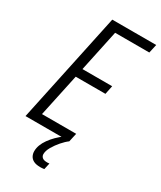

<svg xmlns="http://www.w3.org/2000/svg" viewBox="-220 -764 874 1041"><g transform="rotate(30 217.0 -244.0)"><path d="M13 0 159 -688H434L422 -634H208L153 -375H339L328 -321H142L85 -54H299L287 0ZM221 200Q194 200 178.5 192Q163 184 156 170.5Q149 157 149 141Q149 103 177.5 63Q206 23 251 -10L287 0Q269 13 249 36Q229 59 214.5 84Q200 109 200 130Q200 142 209 150.5Q218 159 239 159Q242 159 244.5 159Q247 159 254 158L245 198Q239 199 232 199.5Q225 200 221 200Z"/></g></svg>

Font: Saira Condensed Light
Style: Italic
Weight: 300
Width: 3
Italic angle: -12°
Designer: Hector Gatti with collaboration of the Omnibus-Type team
Foundry: Omnibus-Type
Version: Version 1.101